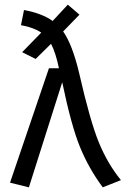

<svg xmlns="http://www.w3.org/2000/svg" viewBox="-20 -793 539 824"><path d="M320 -478Q367 -272 404.5 -181Q442 -90 499 -20L421 11Q361 -70 323.5 -161.5Q286 -253 247 -440L104 11L23 -9L190 -500H233Q219 -567 199 -605L133 -540L75 -569L157 -653Q125 -675 70 -685L83 -750Q162 -735 206 -703L271 -773L321 -730L251 -658Q291 -601 320 -478Z"/></svg>

Font: FiraGO Book
Style: Regular
Weight: 350
Designer: bBox Type
Foundry: bBox Type GmbH
Version: Version 1.001;PS 001.001;hotconv 1.0.88;makeotf.lib2.5.64775